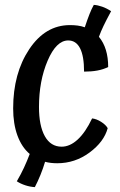

<svg xmlns="http://www.w3.org/2000/svg" viewBox="-20 -716 491 788"><path d="M422 -190Q407 -134 347.5 -90Q288 -46 215 -46Q201 -46 188.5 -47.5Q176 -49 165 -52Q157 -25 146 2Q135 29 123 52Q104 51 84 44.5Q64 38 49 28Q66 -1 78.5 -28Q91 -55 102 -84Q69 -112 51.5 -160Q34 -208 34 -271Q34 -415 100 -514Q166 -613 267 -613Q284 -613 299 -611Q314 -609 328 -604Q339 -637 347.5 -658.5Q356 -680 365 -696Q381 -695 399.5 -688.5Q418 -682 436 -670Q416 -633 405 -610Q394 -587 386 -565Q405 -542 414.5 -511Q424 -480 424 -441Q404 -431 379.5 -426.5Q355 -422 325 -422Q325 -486 308.5 -518Q292 -550 260 -550Q211 -550 175.5 -467Q140 -384 140 -277Q140 -200 164 -157Q188 -114 233 -114Q267 -114 299 -143.5Q331 -173 358 -230Q376 -228 395 -216Q414 -204 422 -190Z"/></svg>

Font: Atma Medium
Style: Regular
Weight: 500
Designer: Gregori Vincens, Jeremie Hornus, Riccardo Olocco, Yoann Minet.
Foundry: black foundry
Version: Version 1.101;PS 1.100;hotconv 1.0.86;makeotf.lib2.5.63406